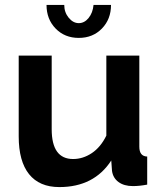

<svg xmlns="http://www.w3.org/2000/svg" viewBox="-20 -750 658 780"><path d="M221 10Q140 10 98 -42.5Q56 -95 56 -196V-524H190V-225Q190 -104 277 -104Q317 -104 353 -128Q389 -152 412 -199V-524H546V-154Q546 -115 578 -114V0Q546 6 520 6Q484 6 461.5 -10.5Q439 -27 435 -56L432 -98Q362 10 221 10ZM360 -730H431Q431 -672 394 -634Q357 -596 300 -596Q243 -596 206 -634Q169 -672 169 -730H241Q241 -700 259 -678Q277 -656 300 -656Q323 -656 340 -677Q357 -698 360 -730Z"/></svg>

Font: Raleway
Style: Bold
Weight: 700
Designer: Matt McInerney, Pablo Impallari, Rodrigo Fuenzalida
Foundry: Matt McInerney, Pablo Impallari, Rodrigo Fuenzalida
Version: Version 3.000